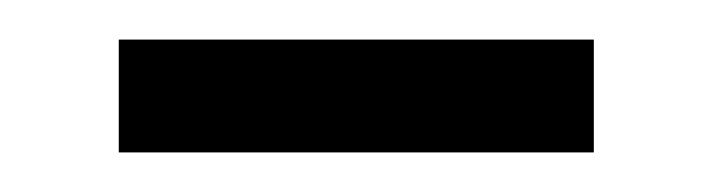

<svg xmlns="http://www.w3.org/2000/svg" viewBox="-20 -540 360 97"><path d="M40 -463V-520H280V-463Z"/></svg>

Font: M PLUS 1p
Style: Regular
Weight: 400
Version: Version 1.062